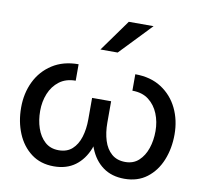

<svg xmlns="http://www.w3.org/2000/svg" viewBox="-84 -852 1016 954"><g transform="rotate(10 424.0 -375.0)"><path d="M603 11Q539 11 495 -21Q451 -53 428 -111Q426 -116 424 -121Q422 -116 421 -111Q398 -53 354.5 -21Q311 11 247 11Q180 11 133 -24.5Q86 -60 61.5 -119Q37 -178 37 -249Q37 -321 65.5 -380Q94 -439 149 -474.5Q204 -510 281 -510V-427Q232 -427 199 -402Q166 -377 149.5 -336.5Q133 -296 133 -249Q133 -202 146.5 -162Q160 -122 187.5 -97Q215 -72 257 -72Q299 -72 325 -95.5Q351 -119 363.5 -159Q376 -199 376 -249V-357H472V-249Q472 -199 484.5 -159Q497 -119 524 -95.5Q551 -72 593 -72Q634 -72 661 -97Q688 -122 701.5 -162Q715 -202 715 -249Q715 -296 698.5 -336.5Q682 -377 649.5 -402Q617 -427 567 -427V-510Q645 -510 699.5 -474.5Q754 -439 782.5 -380Q811 -321 811 -249Q811 -178 787 -119Q763 -60 716.5 -24.5Q670 11 603 11ZM375 -601 490 -761H615L462 -601Z"/></g></svg>

Font: Syne Med Modified
Style: Regular
Weight: 500
Designer: Lucas Descroix
Foundry: Bonjour Monde
Version: Version 2.200